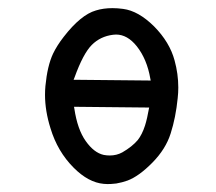

<svg xmlns="http://www.w3.org/2000/svg" viewBox="-20 -469 540 479"><path d="M238.8 -10.3Q243.7 -9.8 247.6 -9.8Q251.5 -9.8 256.8 -10Q262.2 -10.3 270 -11.2Q284.7 -13.7 298.3 -18.6Q326.7 -29.3 360.1 -63.2Q393.6 -97.2 405.8 -136.2Q418.5 -175.8 423.3 -224.1Q424.8 -237.3 424.8 -250.5Q424.8 -284.7 415.5 -318.4Q403.3 -363.8 364.3 -403.3Q325.2 -441.9 287.1 -446.8Q273.4 -448.7 260.7 -448.7Q237.8 -448.7 219.2 -442.9Q181.6 -432.1 139.2 -377.4Q122.1 -355.5 112.3 -335Q98.1 -304.7 93.3 -254.4Q92.3 -243.7 92.3 -232.4Q92.3 -192.4 106 -148.9Q123.5 -90.8 164.1 -50.3Q200.7 -13.7 238.8 -10.3ZM253.9 -81.1Q246.6 -81.1 238.8 -82.5Q214.4 -87.9 193.8 -117.2Q173.3 -146 165.5 -197.8L164.6 -202.6L352.1 -200.7Q347.2 -172.9 341.8 -155.8Q334.5 -133.3 323.7 -119.6Q309.6 -103 285.2 -88.9Q271 -81.1 253.9 -81.1ZM269.5 -382.8Q297.9 -382.8 321.3 -353.5Q346.7 -321.3 355 -272.9L356 -268.1L163.6 -270L166 -275.9Q187.5 -335.4 209 -356.9Q230.5 -378.4 262.2 -382.3Q265.6 -382.8 269.5 -382.8Z"/></svg>

Font: Bakudai
Style: Light
Weight: 300
Version: Version 1.48